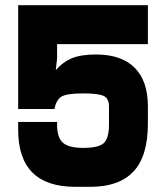

<svg xmlns="http://www.w3.org/2000/svg" viewBox="-20 -720 640 740"><path d="M270 0H300V-150Q246 -150 223 -169.5Q200 -189 200 -240V-250H50V-220Q50 0 270 0ZM400 -310V-240Q400 -187 380 -168.5Q360 -150 300 -150V0H330Q438 0 494 -58.5Q550 -117 550 -245V-310Q550 -408 499 -459Q448 -510 350 -510Q292 -510 257 -495.5Q222 -481 195 -450L200 -495V-550H550V-700H50V-300H190Q197 -337 218.5 -348.5Q240 -360 300 -360Q360 -360 380 -350Q400 -340 400 -310Z"/></svg>

Font: Millimetre
Style: Bold
Weight: 800
Designer: Jérémy Landes
Version: Version 1.0